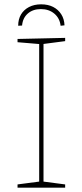

<svg xmlns="http://www.w3.org/2000/svg" viewBox="-20 -867 381 887"><path d="M281 -677 174 -663 181 -671V-21L174 -29L281 -15V0H61V-15L168 -29L161 -21V-671L168 -663L61 -672V-687L281 -692ZM170 -847Q202 -847 225.5 -835Q249 -823 263 -801Q277 -779 278 -750L260 -748Q256 -783 231 -804Q206 -825 169 -825Q132 -825 108.5 -804.5Q85 -784 82 -749L64 -748Q64 -778 77 -800Q90 -822 114 -834.5Q138 -847 170 -847Z"/></svg>

Font: Bitter Thin Thin
Style: Regular
Weight: 250
Version: Version 2.002